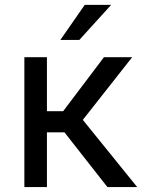

<svg xmlns="http://www.w3.org/2000/svg" viewBox="-20 -761 588 781"><path d="M79.1 0V-528.3H170.9V-308.6H236.8L402.8 -528.3H517.6L316.9 -273.4L538.1 0H417L242.2 -222.7H170.9V0ZM225.6 -598.6 324.7 -741.2H432.1L302.7 -598.6Z"/></svg>

Font: Bert Sans Medium
Style: Regular
Weight: 500
Designer: Christian Robertson, Adam Twardoch, & Cristiano Sobral
Foundry: Google
Version: Version 12.135;January 10, 2020;FontCreator 12.0.0.2547 64-b